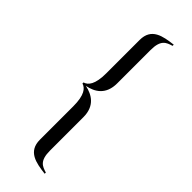

<svg xmlns="http://www.w3.org/2000/svg" viewBox="-318 -776 1035 1035"><g transform="rotate(45 200.0 -258.0)"><path d="M100 -254C127 -246 152 -218 152 -132V122C152 213 226 225 300 234V225C264 214 232 204 232 125V-129C232 -214 179 -246 122 -258C179 -269 232 -301 232 -387V-641C232 -720 264 -730 300 -741V-750C226 -741 152 -729 152 -638V-384C152 -298 127 -270 100 -262Z"/></g></svg>

Font: Italiana
Style: Regular
Weight: 400
Designer: Santiago Orozco
Foundry: Santiago Orozco
Version: Version 1.000;PS 001.001;hotconv 1.0.56